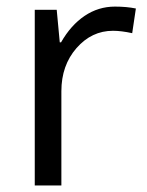

<svg xmlns="http://www.w3.org/2000/svg" viewBox="-20 -565 448 585"><path d="M330.1 -544.9Q365.7 -544.9 394 -539.1L382.8 -463.9Q349.6 -471.2 324.2 -471.2Q259.3 -471.2 213.1 -418.5Q167 -365.7 167 -287.1V0H85.9V-535.2H152.8L162.1 -436H166Q195.8 -488.3 237.8 -516.6Q279.8 -544.9 330.1 -544.9Z"/></svg>

Font: f09607729
Style: Regular
Weight: 400
Foundry: Ascender Corporation
Version: Version 1.10